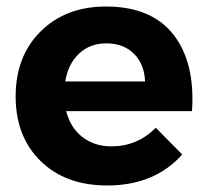

<svg xmlns="http://www.w3.org/2000/svg" viewBox="-20 -563 637 589"><path d="M28 -267Q28 -391 105 -467Q182 -543 305 -543Q444 -543 511.5 -457.5Q579 -372 569 -222H183Q196 -171 233 -142.5Q270 -114 322 -114Q401 -114 458 -171L539 -89Q454 6 309 6Q181 6 104.5 -69Q28 -144 28 -267ZM180 -313H425Q423 -366 391 -398Q359 -430 306 -430Q256 -430 222.5 -398.5Q189 -367 180 -313Z"/></svg>

Font: Trueno
Style: SBd
Weight: 600
Designer: Julieta Ulanovsky
Foundry: Julieta Ulanovsky
Version: Version 3.001b